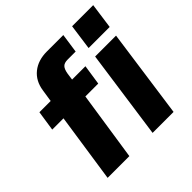

<svg xmlns="http://www.w3.org/2000/svg" viewBox="-184 -886 1049 1049"><g transform="rotate(-45 340.0 -361.5)"><path d="M69 0 128.5 -400.5H41.5L59 -517H146L157 -588.5Q166.5 -652 210.5 -687.5Q254.5 -723 323 -723H449.5L433.5 -611.5H371.5Q345.5 -611.5 333.8 -599.2Q322 -587 317 -557L311.5 -517H414.5L397 -400.5H297.5L237 0ZM497 -575 517.5 -723H680.5L660 -575ZM416.5 0 489.5 -517H651L578.5 0Z"/></g></svg>

Font: Public Sans ExtraBold
Style: Italic
Weight: 800
Italic angle: -8°
Designer: The Public Sans project authors (U.S. Web Design System). Libre Franklin designed by Pablo Impallari and Rodrigo Fuenzal
Version: Version 1.007; ttfautohint (v1.8.1) -l 8 -r 50 -G 200 -x 14 